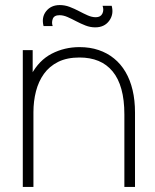

<svg xmlns="http://www.w3.org/2000/svg" viewBox="-20 -738 613 758"><path d="M356 -630Q336.5 -630 317.8 -637.2Q299 -644.5 281 -654Q263 -663.5 246.5 -670.8Q230 -678 215 -678Q193.5 -678 188.2 -663.2Q183 -648.5 188 -635H152Q143 -669.5 162.2 -693.8Q181.5 -718 216 -718Q236 -718 255 -710.8Q274 -703.5 292 -694Q310 -684.5 326.5 -677.2Q343 -670 358 -670Q377 -670 384 -684Q391 -698 385 -715H421Q430 -681.5 411 -655.8Q392 -630 356 -630ZM471 0V-286Q471 -344 459.2 -386.2Q447.5 -428.5 424.5 -456.2Q401.5 -484 368.8 -497.5Q336 -511 294 -511Q244.5 -511 209.8 -493.8Q175 -476.5 153.5 -446.5Q132 -416.5 122 -377.5Q112 -338.5 112 -295L73 -294Q73 -386.5 103.5 -443.2Q134 -500 184.2 -526Q234.5 -552 294 -552Q335 -552 369.2 -540.5Q403.5 -529 430.2 -507.2Q457 -485.5 475.5 -454Q494 -422.5 503.5 -382.2Q513 -342 513 -294V0ZM70 0V-540H109V-430H112V0Z"/></svg>

Font: Manrope ExtraLight ExtraLight
Style: Regular
Weight: 250
Version: Version 4.501